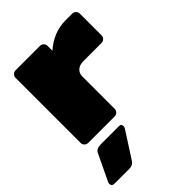

<svg xmlns="http://www.w3.org/2000/svg" viewBox="-223 -626 972 972"><g transform="rotate(-45 263.0 -140.0)"><path d="M269 -493V-458Q339 -520 425 -520H473Q484 -520 492 -512Q500 -504 500 -493V-337Q500 -326 492 -318Q484 -310 473 -310H344Q317 -310 301.5 -297.5Q286 -285 284 -264V-27Q284 -16 276 -8Q268 0 257 0H67Q56 0 48 -8Q40 -16 40 -27V-493Q40 -504 48 -512Q56 -520 67 -520H242Q253 -520 261 -512Q269 -504 269 -493ZM122 240H15Q-4 240 -4 221Q-4 216 1 206L66 70Q75 50 108 50H238Q254 50 254 66Q254 74 249 81L159 221Q147 240 122 240Z"/></g></svg>

Font: Rubik One
Style: Regular
Weight: 400
Designer: Hubert and Fischer with Elvire Volk Leonovitch
Foundry: Hubert and Fischer with Elvire Volk Leonovitch
Version: Version 1.001